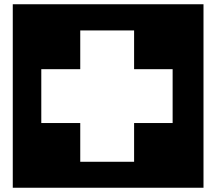

<svg xmlns="http://www.w3.org/2000/svg" viewBox="-20 -760 1016 902"><path d="M936 122V-740H40V122ZM357 0V-182H174V-435H357V-617H610V-435H791V-182H610V0Z"/></svg>

Font: Takraf VEB
Style: Regular
Weight: 400
Designer: Jan Sonntag
Foundry: Jan Sonntag | S FONTS | www.sonntag.nl
Version: Version 2.001